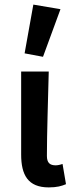

<svg xmlns="http://www.w3.org/2000/svg" viewBox="-20 -803 323 835"><path d="M192 12C228 12 248 6 267 -2L252 -90C241 -86 230 -84 222 -84C197 -84 184 -95 184 -125C184 -223 189 -369 192 -492H72V-131C72 -43 101 12 192 12ZM167 -556 243 -763 125 -783 87 -571Z"/></svg>

Font: Source Sans Pro Semibold
Style: Regular
Weight: 600
Designer: Paul D. Hunt
Foundry: Adobe Systems Incorporated
Version: Version 3.006;hotconv 1.0.111;makeotfexe 2.5.65597